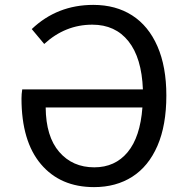

<svg xmlns="http://www.w3.org/2000/svg" viewBox="-20 -753 762 786"><path d="M68 -350Q68 -368 71 -387H565Q560 -516 506 -584Q452 -652 358 -652Q247 -652 161 -573L110 -634Q214 -733 362 -733Q454 -733 521 -690Q588 -647 624.5 -563.5Q661 -480 661 -362Q661 -240 624.5 -156Q588 -72 521.5 -29.5Q455 13 365 13Q227 13 147.5 -81Q68 -175 68 -350ZM366 -68Q451 -68 502.5 -130Q554 -192 563 -313H167Q168 -194 222.5 -131Q277 -68 366 -68Z"/></svg>

Font: Nebula Sans Medium
Style: Regular
Weight: 500
Designer: Paul D. Hunt for Adobe (as Source Sans)
Foundry: Nebula Entertainment & Broadcasting LLC
Version: Version 1.010